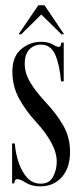

<svg xmlns="http://www.w3.org/2000/svg" viewBox="-20 -682 304 714"><path d="M130 11Q97.5 11 76.2 -2.5Q55 -16 43.5 -16Q34.5 -16 33 0H25V-148.5H35Q38 -111.5 49.5 -77.2Q61 -43 81.2 -21Q101.5 1 131.5 1Q164 1 177.5 -25Q191 -51 191 -81Q191 -115 169.8 -153.2Q148.5 -191.5 115 -227.5Q75 -271 50.5 -316.2Q26 -361.5 26 -416.5Q26 -471.5 58.5 -499Q91 -526.5 132.5 -526.5Q160 -526.5 175.5 -517Q191 -507.5 199.5 -507.5Q206.5 -507.5 208 -523.5H217V-379.5H207Q201.5 -442.5 185 -479.2Q168.5 -516 132.5 -516Q106.5 -516 89.2 -498.2Q72 -480.5 72 -444.5Q72 -409.5 93 -374.8Q114 -340 148 -304Q190.5 -258.5 215.5 -214.8Q240.5 -171 240.5 -117.5Q240.5 -58 210 -23.5Q179.5 11 130 11ZM49 -554.5 122.5 -662.5H145.5L218.5 -554.5H208.5L133.5 -628L59 -554.5Z"/></svg>

Font: Imbue 100pt
Style: Regular
Weight: 400
Designer: Tyler Finck
Foundry: Etcetera Type Company
Version: Version 1.102; ttfautohint (v1.8.3)